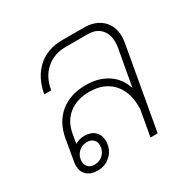

<svg xmlns="http://www.w3.org/2000/svg" viewBox="-131 -691 836 834"><g transform="rotate(-30 287.0 -274.0)"><path d="M513 -442Q513 -428 510 -411L437 0H401L424 -129Q427 -212 385.5 -258.5Q344 -305 269 -305Q207 -305 166.5 -273Q126 -241 116 -183L108 -137Q129 -150 156 -150Q188 -150 207 -132Q226 -114 226 -85Q226 -44 199 -17Q172 10 131 10Q98 10 78.5 -7.5Q59 -25 59 -55Q59 -65 60 -70L79 -181Q92 -255 142 -296.5Q192 -338 271 -338Q334 -338 378.5 -309Q423 -280 440 -227H441L474 -410Q476 -419 476 -436Q476 -477 453 -501Q430 -525 389 -525H279Q220 -525 180 -490Q140 -455 130 -393H95Q109 -471 157.5 -514.5Q206 -558 279 -558H389Q446 -558 479.5 -526.5Q513 -495 513 -442ZM90 -59Q90 -41 101.5 -30Q113 -19 133 -19Q159 -19 176.5 -37Q194 -55 194 -81Q194 -99 182.5 -110Q171 -121 151 -121Q125 -121 107.5 -103Q90 -85 90 -59Z"/></g></svg>

Font: Bai Jamjuree ExtraLight
Style: Italic
Weight: 275
Italic angle: -10°
Version: Version 1.000; ttfautohint (v1.6)